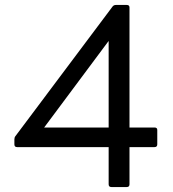

<svg xmlns="http://www.w3.org/2000/svg" viewBox="-20 -754 696 774"><path d="M429 0Q418 0 418 -11V-161H49Q38 -161 38 -172V-192Q38 -200 42 -205L434 -728Q439 -734 447 -734H491Q502 -734 502 -724V-240H603Q614 -240 614 -230V-172Q614 -161 603 -161H502V-11Q502 0 491 0ZM418 -589 158 -240H418Z"/></svg>

Font: LINE Seed Sans KR Regular
Style: Regular
Weight: 400
Designer: LINE VX Design & Sandoll Inc & Dalton Maag Ltd
Foundry: Sandoll Inc.
Version: Version 1.000